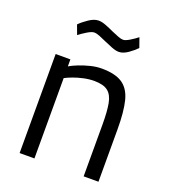

<svg xmlns="http://www.w3.org/2000/svg" viewBox="-132 -815 802 911"><g transform="rotate(20 268.5 -359.5)"><path d="M72.2 0V-500H146.6V-464.8Q164 -475 189.7 -485.2Q215.5 -495.4 245 -502.8Q274.5 -510.2 301.5 -510.2Q370.3 -510.2 406.8 -485.6Q443.3 -461 456.8 -407.2Q470.3 -353.4 470.3 -264.4V0H395.5V-261.6Q395.5 -327.7 388.1 -367.4Q380.7 -407 357.8 -424.9Q335 -442.8 288.2 -442.8Q262.2 -442.8 235.2 -436.8Q208.1 -430.9 185.2 -422.4Q162.3 -413.9 147 -405.7V0ZM349.6 -611.9Q333.6 -611.9 313.1 -620.2Q292.6 -628.5 272.2 -637.3Q254.4 -645.7 237.8 -652.2Q221.2 -658.7 209.8 -658.7Q197.2 -658.7 175.1 -645.2Q153 -631.7 137 -619.3L119.4 -666.8Q135.8 -683.8 162 -701.4Q188.2 -719 210.2 -719Q226.6 -719 247.3 -711Q268 -703 288.8 -693.2Q307.2 -685.4 322.9 -679.1Q338.6 -672.9 349.2 -672.9Q360.8 -672.9 382 -685.8Q403.2 -698.8 418.4 -711L435.5 -662.5Q420.8 -646.7 396.1 -629.3Q371.4 -611.9 349.6 -611.9Z"/></g></svg>

Font: Titillium Web
Style: Bold
Weight: 700
Designer: Mohamed Gaber, Accademia di Belle Arti di Urbino
Foundry: Kief Type Foundry, Accademia di Belle Arti di Urbino
Version: Version 3.000